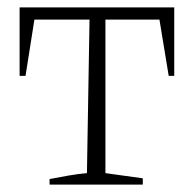

<svg xmlns="http://www.w3.org/2000/svg" viewBox="-20 -499 524 519"><path d="M451 -479V-294H436L411 -446H265V-31L366 -17V0H114V-15Q140 -20 165.5 -24.5Q191 -29 215 -31L222 -446H73L49 -294H33V-479Z"/></svg>

Font: Piazzolla ExtraLight
Style: Regular
Weight: 200
Designer: Juan Pablo del Peral
Foundry: Huerta Tipografica
Version: Version 1.330